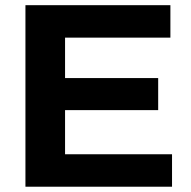

<svg xmlns="http://www.w3.org/2000/svg" viewBox="-20 -706 723 726"><path d="M76.2 0V-686.4H624.3V-563.7H226V-410.8H578.1V-289.6H226V-122.7H630.5V0Z"/></svg>

Font: Archivo Variable SemiBold
Style: Regular
Weight: 600
Designer: Hector Gatti
Foundry: Omnibus-Type
Version: Version 2.001